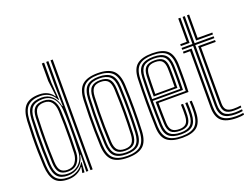

<svg xmlns="http://www.w3.org/2000/svg" viewBox="-119 -1053 1712 1314"><g transform="rotate(-20 737.0 -396.5)"><path d="M356.7 0H340.9V-800H356.7ZM325 0H310.2L313.6 -122.9L310.3 -123Q302.3 -73.8 266.9 -45.7Q231.5 -17.7 183.6 -17.7Q133.9 -17.7 109.1 -44.4Q84.3 -71.1 80.4 -136.4Q77.8 -185.6 76.7 -238.3Q75.6 -291 76.5 -347.5Q77.4 -404 80.4 -464.7Q83.7 -529.8 111.8 -555.8Q139.8 -581.8 194.6 -581.8Q240.6 -581.8 270 -554.2Q299.4 -526.6 308.8 -478.1H312.6L309.2 -626.4V-800H325ZM189.9 -30.3Q222 -30.3 247.5 -44.5Q273.1 -58.7 288.6 -84.7Q304.2 -110.7 305.9 -146.3Q307.9 -191.8 309.1 -245.8Q310.3 -299.8 309.8 -353.8Q309.3 -407.8 306.2 -452.7Q303.8 -487.7 290.7 -513.8Q277.5 -539.9 254.5 -554.4Q231.5 -569 198.8 -569Q146.9 -569 122.8 -544.9Q98.8 -520.7 96.2 -464.2Q93.7 -402.9 92.9 -349.4Q92.1 -295.8 93 -244Q93.8 -192.1 96.2 -135.8Q98.7 -79.3 120.6 -54.8Q142.5 -30.3 189.9 -30.3ZM194 -43.3Q152.4 -43.3 133.2 -65.1Q114 -86.8 111.8 -137Q109.6 -192.5 108.9 -244.8Q108.2 -297.1 109 -351.2Q109.9 -405.2 112 -465.5Q113.9 -513.7 134.5 -535.3Q155.1 -557 200.3 -557Q243.7 -557 266.1 -529.6Q288.6 -502.2 290.7 -452.8Q292.5 -414 293.2 -362.5Q293.9 -310.9 293.4 -254.9Q292.9 -198.8 290.7 -146.3Q288.9 -104.1 265.7 -73.7Q242.5 -43.3 194 -43.3ZM194.4 -55.9Q234.2 -55.9 253.7 -82.8Q273.1 -109.6 274.9 -146.7Q276.6 -187.9 277.4 -240.9Q278.1 -293.9 277.6 -349.3Q277.1 -404.7 274.9 -452.6Q273 -496.6 254.6 -520.3Q236.1 -544.1 200.5 -544.1Q163.9 -544.1 146.8 -525.7Q129.8 -507.4 127.9 -465.5Q124.4 -378.7 124.2 -300.1Q124.1 -221.5 127.7 -136.9Q129.7 -91.4 146.2 -73.7Q162.6 -55.9 194.4 -55.9ZM177.6 7.4Q111.7 7.4 82.5 -27Q53.4 -61.4 49 -135.9Q46 -190.5 45 -242.9Q43.9 -295.4 45 -349.9Q46 -404.4 49 -464.9Q53.3 -540.4 85.7 -573.9Q118.1 -607.4 186.7 -607.4Q221.7 -607.4 248 -593.7Q274.2 -579.9 287.7 -556.9H291.5L277.5 -672.2V-800H294.1V-654.9L303.7 -526.9L298.8 -526.9Q281.5 -563.1 253.3 -578.8Q225.1 -594.5 191.2 -594.5Q130.8 -594.5 99.7 -565.6Q68.5 -536.7 64.8 -465.5Q61.8 -403 60.8 -348.3Q59.8 -293.5 60.9 -241.6Q62 -189.6 64.8 -135.1Q69 -64.1 96.8 -34.6Q124.6 -5.2 180.9 -5.2Q217.7 -5.2 249.3 -22.9Q281 -40.5 298.8 -72.9H302.8L297.5 0H282.1L282.3 -6L289.8 -42.4H286.4Q270.1 -20.2 241.7 -6.4Q213.3 7.4 177.6 7.4Z M612.2 7.4Q534.1 7.4 499.2 -25.4Q464.3 -58.3 460.6 -133.1Q458.4 -186.2 457.4 -240.2Q456.4 -294.2 457.2 -350.5Q457.9 -406.8 460.6 -466.6Q464.3 -544.7 501.2 -576.1Q538 -607.4 612.2 -607.4Q688.4 -607.4 724.3 -575.2Q760.1 -543 763.5 -466.2Q767.2 -381.5 767.2 -296.9Q767.3 -212.3 763.5 -133.1Q759.8 -55 722.9 -23.8Q686.1 7.4 612.2 7.4ZM612.2 -5.2Q679.9 -5.2 712.1 -34.6Q744.3 -63.9 747.7 -134Q751.2 -207.9 751.5 -291Q751.8 -374.1 747.7 -465.8Q744.6 -536.2 712.3 -565.5Q680 -594.8 612.2 -594.8Q543.9 -594.8 511.9 -565.3Q479.8 -535.8 476.5 -465.8Q473.7 -404.1 472.9 -348.1Q472 -292.2 473 -239.5Q474 -186.8 476.5 -133.9Q479.6 -64.6 511.5 -34.9Q543.5 -5.2 612.2 -5.2ZM612.2 -17.8Q550.6 -17.8 522.9 -45.2Q495.3 -72.6 492.3 -134.8Q489.8 -189.3 488.8 -242.1Q487.9 -295 488.7 -349.8Q489.6 -404.6 492.3 -464.9Q495.4 -529 524 -555.6Q552.6 -582.2 612.2 -582.2Q671.6 -582.2 700.3 -555.8Q729 -529.5 731.8 -465.2Q734.3 -408.8 735.2 -354.3Q736.1 -299.8 735.3 -245.4Q734.6 -191 731.8 -134.8Q729 -71 700.3 -44.4Q671.7 -17.8 612.2 -17.8ZM612.2 -30.7Q665.2 -30.7 689.2 -55.1Q713.3 -79.5 716 -136Q719.7 -215.3 719.8 -293.5Q720 -371.8 716 -464Q713.5 -522.6 688.3 -545.9Q663.1 -569.3 612.2 -569.3Q558.7 -569.3 534.8 -544.6Q510.8 -519.9 508.1 -463.8Q505.7 -407.1 504.7 -353.9Q503.7 -300.7 504.6 -247.1Q505.4 -193.4 508.1 -135.1Q510.8 -78.3 535.5 -54.5Q560.1 -30.7 612.2 -30.7ZM612.2 -43.3Q567.4 -43.3 546.8 -64.8Q526.1 -86.3 523.9 -135.3Q521.5 -192.8 520.5 -245.6Q519.5 -298.5 520.4 -351.8Q521.3 -405.2 523.9 -463.4Q526.2 -514.5 547.4 -535.6Q568.6 -556.7 612.2 -556.7Q657 -556.7 677.5 -535.1Q698 -513.6 700.2 -463.3Q704.3 -369.2 704 -290.8Q703.7 -212.5 700.2 -136.5Q698 -86 677.2 -64.6Q656.4 -43.3 612.2 -43.3ZM612.2 -55.9Q648.8 -55.9 665.6 -74.8Q682.4 -93.7 684.4 -136.9Q688 -217.8 688.1 -293.3Q688.3 -368.9 684.4 -462.7Q682.5 -505.5 666 -524.8Q649.5 -544.1 612.2 -544.1Q575.4 -544.1 558.6 -525Q541.9 -506 539.8 -463.2Q537.3 -404.8 536.3 -352.2Q535.4 -299.5 536.3 -246.9Q537.1 -194.3 539.8 -135.8Q541.9 -93.6 558.8 -74.8Q575.7 -55.9 612.2 -55.9Z M1010 7.4Q935.7 7.4 898.9 -21.5Q862.2 -50.5 859.4 -121.9Q857.7 -166.1 856.9 -212.3Q856.2 -258.4 856.2 -304.5Q856.2 -350.5 857.1 -394.2Q857.9 -438 859.4 -477Q862.7 -549 899.1 -578.2Q935.5 -607.4 1009.3 -607.4Q1083.7 -607.4 1117.9 -577.9Q1152.2 -548.3 1155.4 -478.5Q1155.9 -471 1156.1 -448.5Q1156.4 -426.1 1156.5 -395.6Q1156.6 -365 1156.2 -332.7Q1155.7 -300.5 1154.2 -273.4H935.6Q935.9 -246.9 936.1 -222.7Q936.4 -198.5 937 -175Q937.6 -151.6 938.3 -126.9Q939.7 -88.9 956.3 -72.4Q973 -55.9 1010 -55.9Q1041.5 -55.9 1057.9 -71.4Q1074.3 -86.8 1076.3 -126.1Q1077.2 -143.7 1077 -167.5Q1076.8 -191.3 1075.6 -209.8H1091.4Q1092.7 -188.2 1092.7 -164.4Q1092.8 -140.5 1092.1 -125.5Q1089.9 -81.5 1070.6 -62.4Q1051.4 -43.3 1010 -43.3Q964.6 -43.3 944.4 -62.8Q924.2 -82.2 922.5 -126.2Q921.5 -153.6 920.9 -181.1Q920.3 -208.6 920 -235.2Q919.8 -261.9 919.5 -286.5H1138.9Q1140.1 -313.4 1140.5 -343.5Q1140.8 -373.6 1140.7 -401.4Q1140.5 -429.1 1140.3 -449.7Q1140 -470.2 1139.6 -477.8Q1136.9 -540.6 1106.5 -567.7Q1076.2 -594.8 1009.3 -594.8Q943.3 -594.8 910.5 -568Q877.7 -541.3 875 -474.7Q873.6 -440.3 872.8 -397.2Q872.1 -354 872 -307Q872 -260 872.8 -213.3Q873.5 -166.6 875 -124.7Q877.5 -61.3 908.5 -33.2Q939.5 -5.2 1010 -5.2Q1075.4 -5.2 1105.9 -32.4Q1136.4 -59.6 1139.6 -123.7Q1140.1 -134.2 1140.2 -149.5Q1140.4 -164.8 1140 -180.8Q1139.7 -196.9 1138.7 -209.8H1154.5Q1156 -190.4 1156.1 -164.8Q1156.2 -139.1 1155.4 -122.9Q1152 -53.2 1118.1 -22.9Q1084.3 7.4 1010 7.4ZM1010 -17.8Q951.4 -17.8 922.3 -41.5Q893.2 -65.3 890.8 -124.5Q889.5 -161.3 888.8 -205.5Q888.1 -249.8 888 -296.8Q887.9 -343.9 888.6 -389.3Q889.4 -434.8 890.8 -473.8Q893.3 -533.8 922 -558Q950.7 -582.2 1009.3 -582.2Q1067.8 -582.2 1094.5 -557.8Q1121.1 -533.5 1123.7 -477.5Q1124.2 -468.2 1124.6 -440Q1125 -411.7 1124.9 -374.3Q1124.7 -336.9 1123.4 -299.6H903.7Q903.7 -255.4 904.4 -209.5Q905.2 -163.6 906.6 -125.6Q908.7 -73.5 933.5 -52.1Q958.3 -30.7 1010 -30.7Q1059 -30.7 1082.2 -52.2Q1105.3 -73.7 1107.9 -124.8Q1108.7 -140.3 1108.6 -165.2Q1108.5 -190.1 1107.2 -209.8H1123.1Q1124.3 -189.4 1124.4 -164.8Q1124.5 -140.2 1123.7 -124.3Q1120.9 -67.3 1094.5 -42.6Q1068.1 -17.8 1010 -17.8ZM903.7 -312.6H1108Q1108.9 -345.8 1109 -379.5Q1109.1 -413.1 1108.8 -439.5Q1108.4 -465.9 1107.9 -476.6Q1105.8 -526.1 1082.9 -547.7Q1059.9 -569.3 1009.3 -569.3Q956.9 -569.3 932.9 -547.2Q909 -525 906.6 -473.1Q905.2 -436.4 904.6 -394.4Q904 -352.3 903.7 -312.6ZM919.8 -325.7Q919.9 -344.4 920.1 -369.3Q920.4 -394.3 921 -421.1Q921.6 -447.9 922.5 -472.2Q924.3 -517.8 944.6 -537.3Q965 -556.7 1009.3 -556.7Q1051.7 -556.7 1071 -538Q1090.3 -519.3 1092.1 -476.1Q1092.6 -465.6 1092.9 -441.5Q1093.2 -417.3 1093.2 -386.8Q1093.1 -356.2 1092.2 -325.7ZM935.7 -338.7H1076.6Q1077.2 -368.8 1077.2 -396.8Q1077.2 -424.8 1077 -445.8Q1076.7 -466.7 1076.3 -475Q1074.8 -510.3 1060 -527.2Q1045.3 -544.1 1009.3 -544.1Q972.1 -544.1 955.9 -526.7Q939.7 -509.4 938.3 -471.6Q937.6 -448.3 937 -426.2Q936.5 -404.1 936.2 -382.5Q936 -360.9 935.7 -338.7Z M1405.9 -19.6Q1344.9 -19.6 1318.3 -43.9Q1291.7 -68.2 1291.7 -124.3V-559.1H1212.6V-572.7H1291.7V-770H1307.6V-572.7H1446.3V-559.1H1307.6V-124.3Q1307.6 -75.5 1330.4 -54.3Q1353.1 -33.1 1405.9 -33.1Q1418.4 -33.1 1431.3 -34.2Q1444.3 -35.2 1457.9 -37.1V-23.9Q1446.6 -21.7 1433.6 -20.7Q1420.5 -19.6 1405.9 -19.6ZM1405.9 7.4Q1327.9 7.4 1294 -23.2Q1260 -53.8 1260 -124.3V-531.8H1212.6V-545.4H1275.9V-124.3Q1275.9 -60.9 1306 -33.5Q1336.1 -6.1 1405.9 -6.1Q1420 -6.1 1433 -7.3Q1446.1 -8.5 1457.9 -10.7V2.7Q1437.5 7.4 1405.9 7.4ZM1405.9 -46.9Q1361.6 -46.9 1342.5 -64.8Q1323.4 -82.8 1323.4 -124.3V-545.4H1446.3V-531.8H1339.2V-124.3Q1339.2 -89.9 1354.8 -75.2Q1370.4 -60.4 1405.9 -60.4Q1417.7 -60.4 1431 -61.1Q1444.2 -61.7 1457.9 -64V-50.8Q1445.7 -48.9 1432.6 -47.9Q1419.6 -46.9 1405.9 -46.9ZM1212.6 -586.4V-600H1260V-770H1275.9V-586.4ZM1323.4 -586.4V-770H1339.2V-600H1446.3V-586.4Z"/></g></svg>

Font: Big Shoulders Inline Text Thin
Style: Regular
Weight: 100
Designer: Patric King
Foundry: XO Type Co
Version: Version 2.002